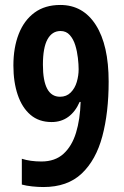

<svg xmlns="http://www.w3.org/2000/svg" viewBox="-20 -744 499 774"><path d="M418 -415Q418 -290 392.5 -194.5Q367 -99 309.5 -44.5Q252 10 155 10Q134 10 110 7.5Q86 5 68 0V-104Q102 -93 147 -93Q202 -93 236 -124Q270 -155 286.5 -209Q303 -263 305 -333H301Q284 -294 255.5 -273Q227 -252 188 -252Q137 -252 103 -281Q69 -310 51.5 -361.5Q34 -413 34 -480Q34 -552 55.5 -607Q77 -662 119 -693Q161 -724 223 -724Q315 -724 366.5 -643Q418 -562 418 -415ZM224 -619Q190 -619 171.5 -585.5Q153 -552 153 -483Q153 -354 222 -354Q248 -354 265 -371Q282 -388 289.5 -413.5Q297 -439 297 -465Q297 -484 294 -510.5Q291 -537 283.5 -561.5Q276 -586 261.5 -602.5Q247 -619 224 -619Z"/></svg>

Font: Noto Sans Bengali ExtraCondensed SemiBold
Style: Regular
Weight: 600
Width: 2
Designer: Joana Ranito - Universal Thirst; Jelle Bosma - Monotype Design Team
Foundry: Universal Thirst ehf.
Version: Version 3.000; ttfautohint (v1.8.4.7-5d5b)